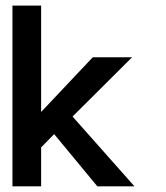

<svg xmlns="http://www.w3.org/2000/svg" viewBox="-20 -657 586 677"><path d="M454.1 0H323.2L170.9 -184.1L125 -137.2V0H23.9V-637.2H125V-262.2L307.1 -455.1H445.8L235.8 -246.1Z"/></svg>

Font: Anonymous Pro
Style: Bold
Weight: 700
Monospace: yes
Designer: Mark Simonson
Version: Version 1.003